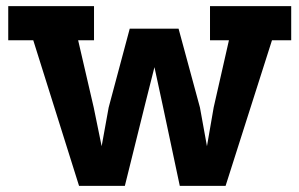

<svg xmlns="http://www.w3.org/2000/svg" viewBox="-20 -609 981 629"><path d="M7 -589H288V-477H236L287 -257L313 -130L336 -257L405 -515H565L635 -257L658 -130L680 -257L730 -477H668V-589H934V-477H871L719 0H569L513 -264L486 -389L456 -270L389 0H239L89 -477H7Z"/></svg>

Font: Podkova ExtraBold
Style: Regular
Weight: 800
Designer: Ilya Yudin
Foundry: Cyreal (www.cyreal.org)
Version: Version 2.103